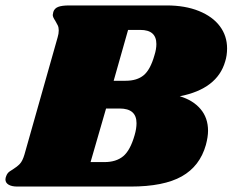

<svg xmlns="http://www.w3.org/2000/svg" viewBox="-46 -686 855 706"><path d="M789 -508Q789 -482 782 -460Q753 -359 615 -332Q663 -318 691 -285.5Q719 -253 719 -205Q719 -183 711 -153Q689 -75 622.5 -37.5Q556 0 434 0H18Q-3 0 -14.5 -7Q-26 -14 -26 -26Q-26 -32 -23 -39Q-19 -50 -10 -56Q-1 -62 1 -63Q17 -73 27 -83.5Q37 -94 44 -118L166 -549Q170 -562 170 -574Q170 -585 166.5 -592.5Q163 -600 157 -610Q148 -623 148 -631Q148 -634 150 -642Q154 -655 167.5 -660.5Q181 -666 209 -666H567Q635 -666 685.5 -645.5Q736 -625 762.5 -589.5Q789 -554 789 -508ZM529 -524Q529 -576 470 -576H425L372 -389H416Q458 -389 482.5 -409.5Q507 -430 522 -483Q529 -505 529 -524ZM456 -233Q456 -287 394 -287H344L287 -90H338Q381 -90 407 -111.5Q433 -133 449 -189Q456 -213 456 -233Z"/></svg>

Font: Shrikhand
Style: Regular
Weight: 400
Italic angle: -14°
Version: Version 1.000;PS 1.000;hotconv 1.0.88;makeotf.lib2.5.647800